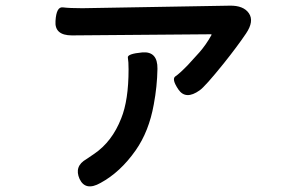

<svg xmlns="http://www.w3.org/2000/svg" viewBox="-20 -579 1040 678"><path d="M335 67Q282 97 261 53Q241 8 285 -17Q289 -20 313 -36Q376 -79 408 -161Q434 -225 434 -334Q434 -362 431.5 -375.5Q429 -389 483 -394Q537 -398 536 -336Q535 -274 523 -210Q506 -115 459 -48Q405 29 335 67ZM685 -260Q636 -225 610 -263Q585 -300 599.5 -309.5Q614 -319 644 -350Q664 -372 684 -394Q707 -420 726 -454Q729 -458 724 -458L234 -454Q172 -454 176 -505Q179 -556 202 -553Q225 -550 271 -550L791 -559Q840 -560 859 -532Q878 -504 849 -461Q818 -415 770 -355Q704 -273 685 -260Z"/></svg>

Font: Resource Han Rounded JP Medium
Style: Regular
Weight: 500
Designer: Cyano Hao (round all glyphs); Ryoko NISHIZUKA 西塚涼子 (kana, bopomofo & ideographs); Paul D. Hunt (Latin, Greek & Cyrillic)
Foundry: Cyano Hao
Version: 0.990